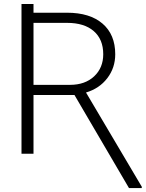

<svg xmlns="http://www.w3.org/2000/svg" viewBox="-20 -775 735 968"><path d="M148.9 -754.9V-710.9H317.9Q433.1 -710.9 497.1 -655.8Q561 -600.6 561 -501.5Q561 -433.1 521 -380.9Q481 -328.6 413.6 -308.6L694.8 166.5V173.3H630.4L355.5 -295.9H148.9V0H88.4V-754.9ZM148.9 -347.2H333Q408.7 -347.2 454.6 -390.1Q500.5 -433.1 500.5 -501.5Q500.5 -576.7 452.6 -618.2Q404.8 -659.7 318.4 -659.7H148.9Z"/></svg>

Font: Roboto Light
Style: Regular
Weight: 300
Designer: Google
Version: Version 2.134; 2016; ttfautohint (v1.6)